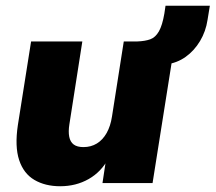

<svg xmlns="http://www.w3.org/2000/svg" viewBox="-20 -636 749 667"><path d="M189 11Q137 11 99.5 -11Q62 -33 46.5 -80Q31 -127 42 -201L88 -492H266L221 -204Q217 -179 220.5 -161Q224 -143 236 -134Q248 -125 270 -125Q296 -125 316.5 -137.5Q337 -150 350.5 -174Q364 -198 369 -231L410 -492H588L510 0H336L349 -86H357Q332 -39 288 -14Q244 11 189 11ZM556 -412 454 -477 457 -492Q484 -493 502 -499.5Q520 -506 532 -527Q544 -548 551 -589L555 -616H709L701 -567Q695 -527 675 -493.5Q655 -460 625 -438.5Q595 -417 556 -412Z"/></svg>

Font: Nunito Sans 12pt Black
Style: Italic
Weight: 900
Italic angle: -9°
Designer: Vernon Adams
Foundry: Vernon Adams
Version: Version 3.101;gftools[0.9.27]